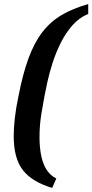

<svg xmlns="http://www.w3.org/2000/svg" viewBox="-20 -736 451 938"><path d="M235 182Q137 153 92 95.5Q47 38 47 -71Q47 -112 52.5 -160Q58 -208 70 -265Q91 -374 119 -450.5Q147 -527 186.5 -578.5Q226 -630 281 -662.5Q336 -695 411 -716V-668Q367 -650 334 -612.5Q301 -575 277 -527Q253 -479 237 -429Q221 -379 211.5 -335.5Q202 -292 197 -265Q191 -234 182 -179Q173 -124 173 -65Q173 -22 180 18Q187 58 205 89Q223 120 255 136Z"/></svg>

Font: Manuale ExtraBold
Style: Italic
Weight: 800
Italic angle: -11°
Designer: Eduardo Tunni / Pablo Cosgaya
Foundry: Eduardo Tunni / Pablo Cosgaya
Version: Version 1.002